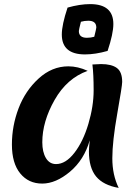

<svg xmlns="http://www.w3.org/2000/svg" viewBox="-20 -882 675 935"><path d="M439 -703Q449 -743 449 -748Q449 -781 410 -781Q391 -781 374 -776Q364 -736 364 -731Q364 -698 403 -698Q422 -698 439 -703ZM504 -634Q444 -617 394 -617Q281 -617 281 -714Q281 -761 309 -845Q369 -862 419 -862Q532 -862 532 -765Q532 -718 504 -634ZM186 -189Q186 -142 203.5 -112.5Q221 -83 253 -83Q300 -83 342.5 -138Q385 -193 410.5 -279Q436 -365 436 -442.5Q436 -520 430 -568Q460 -570 472 -570Q523 -570 549 -551Q575 -532 575 -483Q575 -464 551 -328.5Q527 -193 527 -111.5Q527 -30 558 33Q483 20 448 -22.5Q413 -65 413 -145Q413 -159 417 -199Q390 -104 321 -46Q252 12 185.5 12Q119 12 78.5 -37.5Q38 -87 38 -178Q38 -269 70.5 -354.5Q103 -440 168 -499.5Q233 -559 313 -559Q359 -559 407 -537Q306 -501 246 -395.5Q186 -290 186 -189Z"/></svg>

Font: MeriendaOneRegular
Style: Regular
Weight: 400
Designer: Eduardo Rodriguez Tunni
Foundry: Eduardo Rodriguez Tunni
Version: Version 1.001